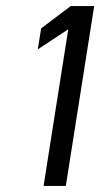

<svg xmlns="http://www.w3.org/2000/svg" viewBox="-20 -610 329 630"><path d="M104 -448 204 -514 123 0H196L289 -590H212L115 -517Z"/></svg>

Font: Charger Sport
Style: DfExtObl
Weight: 400
Designer: Jasper
Foundry: Cannot Into Space Fonts
Version: Version 1.1